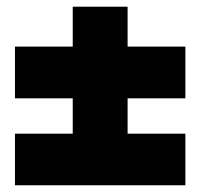

<svg xmlns="http://www.w3.org/2000/svg" viewBox="-20 -651 601 576"><path d="M24.9 -95.2V-250H198.2V-356H24.9V-511.2H198.2V-630.9H362.8V-511.2H536.1V-356H362.8V-250H536.1V-95.2Z"/></svg>

Font: Biathlonist
Style: Bold
Weight: 700
Designer: Go4gold
Foundry: Go4gold
Version: Version 3.010;FEAKit 1.0